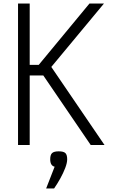

<svg xmlns="http://www.w3.org/2000/svg" viewBox="-20 -820 640 1086"><path d="M106 -393V-453H199L486 -800H568L230 -393ZM82 0V-800H148V0ZM493 0 206 -421 250 -471 571 0ZM241 246 289 123Q264 117 264 81Q264 56 274.5 46Q285 36 312 36Q340 36 350 46Q360 56 360 81Q360 101 349 130Q338 159 321 189.5Q304 220 286 246Z"/></svg>

Font: Victor Mono Light
Style: Regular
Weight: 300
Monospace: yes
Designer: Rune Bjørnerås
Version: Version 1.561;gftools[0.9.30]